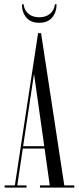

<svg xmlns="http://www.w3.org/2000/svg" viewBox="-20 -852 358 872"><path d="M1 0V-10H47.5L153 -701.5H166.5L272 -10H317.5V0H161.5V-10H206L182.5 -177.5H83.5L58.5 -10H100.5V0ZM85 -188H181L134.5 -516.5ZM158 -748.5Q119 -748.5 99.2 -772.8Q79.5 -797 79.5 -832.5H87Q90.5 -805 109.5 -789.2Q128.5 -773.5 158 -773.5Q188 -773.5 207 -789.2Q226 -805 229.5 -832.5H237Q237 -797 217.2 -772.8Q197.5 -748.5 158 -748.5Z"/></svg>

Font: Imbue 100pt Light
Style: Regular
Weight: 300
Designer: Tyler Finck
Foundry: Etcetera Type Company
Version: Version 1.102; ttfautohint (v1.8.3)